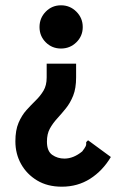

<svg xmlns="http://www.w3.org/2000/svg" viewBox="-20 -591 490 724"><path d="M210 -571Q244 -571 268 -547Q292 -523 292 -489Q292 -455 268 -431.5Q244 -408 210 -408Q176 -408 152.5 -431.5Q129 -455 129 -489Q129 -523 152.5 -547Q176 -571 210 -571ZM267 -299Q267 -258 256 -230.5Q245 -203 228.5 -182.5Q212 -162 195.5 -144Q179 -126 168 -106Q157 -86 157 -57Q157 -21 177 -7Q197 7 223 7Q257 7 290 -20Q300 -33 303 -39.5Q306 -46 305 -55L312 -62L319 -57L398 1Q367 53 320 83Q273 113 213 113Q159 113 120 89.5Q81 66 59.5 27.5Q38 -11 38 -58Q38 -100 50 -128Q62 -156 79.5 -175.5Q97 -195 114.5 -212Q132 -229 144 -249Q156 -269 156 -299V-351H267Z"/></svg>

Font: Inconsolata SemiCondensed Black
Style: Regular
Weight: 900
Width: 4
Monospace: yes
Designer: Raph Levien, Cyreal, Brenton Simpson
Foundry: Raph Levien, Cyreal, Google
Version: Version 3.001; ttfautohint (v1.8.2.53-6de2)